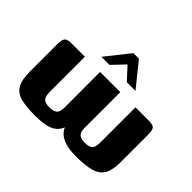

<svg xmlns="http://www.w3.org/2000/svg" viewBox="-130 -799 1009 1009"><g transform="rotate(45 374.5 -294.0)"><path d="M217.5 5.4Q152.8 5.4 113.3 -5.2Q73.9 -15.8 55.8 -46.9Q37.7 -78.1 37.7 -138.7V-342.7Q37.7 -376.6 47.4 -387.8Q57.1 -399 87.1 -399H187V-139.9Q187 -101.2 200.7 -89.9Q214.5 -78.6 241.5 -78.6Q272.6 -78.6 286.4 -90.2Q300.2 -101.8 300.2 -134L299.9 -399H450.2V-133.4Q450.2 -101.8 463.8 -90.2Q477.4 -78.6 505.4 -78.6Q535.8 -78.6 549.5 -89.9Q563.1 -101.2 563.1 -140.6V-399H658.8Q692.6 -399 702.1 -388.5Q711.7 -378 711.7 -342.7V-138.7Q711.7 -81.2 693.9 -50.2Q676.2 -19.2 635.2 -7.2Q594.1 4.8 523.3 4.8Q453.9 4.8 414.9 -17.7Q375.8 -40.1 367.4 -88.1L383.3 -88.5Q375.2 -52.6 356.5 -32.1Q337.7 -11.7 304.4 -3.1Q271 5.4 217.5 5.4ZM248.3 -460 353.8 -592.6H394.9L501.8 -460H437.3L374.2 -528.9L308.6 -460Z"/></g></svg>

Font: Genos Thin
Style: Regular
Weight: 100
Designer: Robert E. Leuschke
Foundry: Robert E. Leuschke
Version: Version 1.010